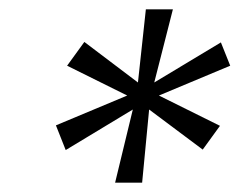

<svg xmlns="http://www.w3.org/2000/svg" viewBox="-20 -752 514 412"><path d="M227 -360 265 -517 121 -430 100 -483 253 -547 124 -611 161 -662 276 -575 293 -732H351L311 -575L454 -661L474 -611L321 -547L452 -482L415 -431L300 -517L285 -360Z"/></svg>

Font: DM Sans 18pt Light
Style: Italic
Weight: 300
Italic angle: -10°
Designer: Colophon Foundry, Jonny Pinhorn
Foundry: Colophon Foundry
Version: Version 4.004;gftools[0.9.30]